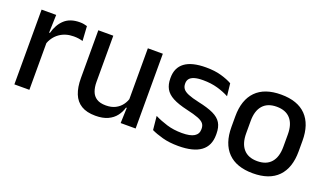

<svg xmlns="http://www.w3.org/2000/svg" viewBox="-57 -835 2001 1180"><g transform="rotate(20 944.0 -245.0)"><path d="M156 -295.5 135 -372H159Q174.5 -430 211 -463.2Q247.5 -496.5 310.5 -496.5Q325.5 -496.5 337.2 -494.2Q349 -492 358.5 -489L364.5 -393.5Q352.5 -397.5 337.5 -399.8Q322.5 -402 305 -402Q251.5 -402 212.5 -374.5Q173.5 -347 156 -295.5ZM62 0V-489H157.5L153 -346.5L160 -339.5V0Z M531 -489V-187Q531 -152 540.8 -125.8Q550.5 -99.5 573 -85Q595.5 -70.5 633.5 -70.5Q669.5 -70.5 695.2 -83.5Q721 -96.5 737.5 -118.8Q754 -141 760.5 -168.5L776.5 -100.5H755.5Q747 -70 727.5 -44.5Q708 -19 675.5 -4Q643 11 595 11Q538 11 502.2 -10.8Q466.5 -32.5 449.8 -74.2Q433 -116 433 -176V-489ZM855 -489V0H757L761 -114.5L757 -120.5V-489Z M1137 11.5Q1078 11.5 1033.5 -0.8Q989 -13 959 -27.5L950 -117Q987 -98.5 1031.5 -84.8Q1076 -71 1131.5 -71Q1185 -71 1210.8 -86.8Q1236.5 -102.5 1236.5 -133.5V-137.5Q1236.5 -157.5 1226 -170.8Q1215.5 -184 1188.8 -194.5Q1162 -205 1113 -216Q1051.5 -230 1016 -249Q980.5 -268 965.2 -295.8Q950 -323.5 950 -362.5V-367Q950 -433 996 -467Q1042 -501 1134 -501Q1192 -501 1235 -488.5Q1278 -476 1306 -460L1315 -378.5Q1281.5 -396.5 1238.8 -408.8Q1196 -421 1144 -421Q1108.5 -421 1087 -414.2Q1065.5 -407.5 1056 -395.2Q1046.5 -383 1046.5 -366V-362.5Q1046.5 -344 1056.5 -330.2Q1066.5 -316.5 1092.2 -305.8Q1118 -295 1164 -285Q1226 -272 1263 -254.5Q1300 -237 1316.5 -209.8Q1333 -182.5 1333 -139.5V-132Q1333 -60.5 1284 -24.5Q1235 11.5 1137 11.5Z M1625 12.5Q1517 12.5 1461 -45Q1405 -102.5 1405 -210.5V-280Q1405 -387.5 1461 -444.8Q1517 -502 1625 -502Q1733 -502 1788.8 -444.8Q1844.5 -387.5 1844.5 -280V-210.5Q1844.5 -102.5 1788.8 -45Q1733 12.5 1625 12.5ZM1625 -67Q1684.5 -67 1715.5 -102.5Q1746.5 -138 1746.5 -204.5V-286Q1746.5 -352 1715.5 -387.2Q1684.5 -422.5 1625 -422.5Q1565.5 -422.5 1534.5 -387.2Q1503.5 -352 1503.5 -286V-204.5Q1503.5 -138 1534.5 -102.5Q1565.5 -67 1625 -67Z"/></g></svg>

Font: Anek Bangla Medium Medium
Style: Regular
Weight: 500
Version: Version 1.003